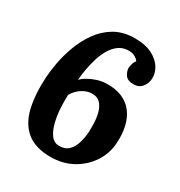

<svg xmlns="http://www.w3.org/2000/svg" viewBox="-173 -834 906 969"><g transform="rotate(30 280.0 -350.0)"><path d="M333 -716Q396 -716 435.5 -695Q475 -674 493 -643.5Q511 -613 509 -582Q508 -555 490.5 -533Q473 -511 442 -511Q405 -511 391.5 -532.5Q378 -554 379 -574Q380 -582 383.5 -595Q387 -608 396 -618Q389 -630 371.5 -639Q354 -648 329 -646Q300 -644 278 -627.5Q256 -611 240 -584.5Q224 -558 213.5 -525Q203 -492 196.5 -457Q190 -422 188 -390Q199 -403 220.5 -415.5Q242 -428 268 -436.5Q294 -445 319 -446Q374 -448 413 -431.5Q452 -415 476 -383.5Q500 -352 510 -309Q520 -266 517 -215Q514 -152 480 -99.5Q446 -47 389.5 -15.5Q333 16 262 16Q173 16 122.5 -25.5Q72 -67 54 -143Q36 -219 42 -322Q44 -357 53 -407Q62 -457 81.5 -510.5Q101 -564 134 -611Q167 -658 216 -687Q265 -716 333 -716ZM286 -366Q265 -366 245 -357Q225 -348 209 -333Q193 -318 183 -300Q181 -265 183.5 -223Q186 -181 195.5 -142.5Q205 -104 223.5 -79Q242 -54 271 -54Q306 -54 326 -73.5Q346 -93 355.5 -124.5Q365 -156 367 -190Q368 -213 367 -242.5Q366 -272 358.5 -300.5Q351 -329 334 -347.5Q317 -366 286 -366Z"/></g></svg>

Font: Lora
Style: Bold Italic
Weight: 700
Italic angle: -3°
Designer: Olga Karpushina, Alexei Vanyashin (Cyrillic)
Foundry: Cyreal
Version: Version 3.004